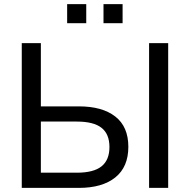

<svg xmlns="http://www.w3.org/2000/svg" viewBox="-20 -915 924 935"><path d="M86 0V-705H179V-397H364Q478 -397 541.5 -347.5Q605 -298 605 -200Q605 -102 541.5 -51Q478 0 364 0ZM179 -74H354Q436 -74 474.5 -105Q513 -136 513 -199Q513 -262 474.5 -292.5Q436 -323 354 -323H179ZM706 0V-705H799V0ZM484 -802V-895H577V-802ZM307 -802V-895H400V-802Z"/></svg>

Font: Mulish Medium
Style: Regular
Weight: 500
Designer: Vernon Adams
Foundry: Vernon Adams
Version: Version 3.603; ttfautohint (v1.8.3)